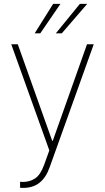

<svg xmlns="http://www.w3.org/2000/svg" viewBox="-20 -755 533 975"><path d="M82 198.2V168L96.7 168.9Q130.4 168.9 157.7 151.4Q185.1 133.8 204.1 82L230.5 8.8L37.1 -530.3H70.3L245.1 -40H248L421.9 -530.3H456.1L232.4 93.8Q213.9 146.5 180.7 172.9Q147.5 199.2 97.7 199.2Q85.9 199.2 82 198.2ZM385.7 -735.4H422.9L293.9 -585.9H263.7ZM250 -735.4H287.1L184.6 -585.9H156.2Z"/></svg>

Font: Pretendard Thin
Style: Regular
Weight: 100
Designer: Base glyphs from Inter by Rasmus Andersson; Hangeul glyphs from Noto Sans CJK(Source Han Sans) by Jang Soo-young and Kan
Foundry: Kil Hyung-jin
Version: Version 1.309